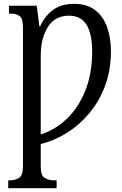

<svg xmlns="http://www.w3.org/2000/svg" viewBox="-20 -744 640 1004"><path d="M23 240V199H31Q58 199 79 186.5Q100 174 100 127V-601Q100 -648 82 -660.5Q64 -673 35 -673H27V-714H172L186 -606H190Q213 -659 256.5 -691.5Q300 -724 367 -724Q435 -724 477.5 -691Q520 -658 540 -602Q560 -546 560 -476Q560 -377 529.5 -295.5Q499 -214 447 -152Q395 -90 329.5 -49Q264 -8 193 9V127Q193 174 214 186.5Q235 199 262 199H276V240ZM193 -41Q269 -65 330 -123.5Q391 -182 426.5 -271Q462 -360 462 -475Q462 -565 433 -613.5Q404 -662 340 -662Q268 -662 230.5 -603Q193 -544 193 -452Z"/></svg>

Font: Noto Serif Condensed
Style: Regular
Weight: 400
Width: 3
Designer: Monotype Design Team
Foundry: Monotype Imaging Inc.
Version: Version 2.013; ttfautohint (v1.8.4.7-5d5b)